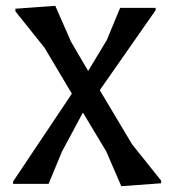

<svg xmlns="http://www.w3.org/2000/svg" viewBox="-20 -632 584 660"><path d="M25 0V-8L227 -310L133 -468L33 -593V-602L170 -612L224 -489L283 -388L347 -494L393 -605H515V-597L323 -322L434 -136L534 -11V-2L397 8L345 -112L265 -245L193 -111L147 0Z"/></svg>

Font: Galdeano
Style: Regular
Weight: 400
Designer: Dario Manuel Muhafara
Foundry: Dario Manuel Muhafara
Version: Version 1.001